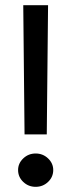

<svg xmlns="http://www.w3.org/2000/svg" viewBox="-20 -718 276 743"><path d="M166 -698 161 -198H75L70 -698ZM186 -60Q186 -86 166 -105Q146 -124 118 -124Q90 -124 70 -105Q50 -86 50 -60Q50 -33 70 -14Q90 5 118 5Q146 5 166 -14Q186 -33 186 -60Z"/></svg>

Font: Simpel Medium
Style: Regular
Weight: 500
Designer: Janko Jovanovic
Version: Version 1.048;PS 001.048;hotconv 1.0.88;makeotf.lib2.5.64775